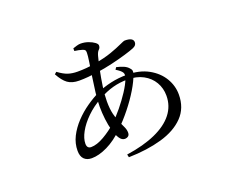

<svg xmlns="http://www.w3.org/2000/svg" viewBox="-104 -755 1209 992"><g transform="rotate(-20 500.0 -259.5)"><path d="M446.3 43.3Q541.1 29.4 606.8 -0.1Q672.5 -29.5 706.7 -73.2Q741 -116.8 741 -173.5Q741 -214.7 721.5 -247.9Q702.1 -281.2 665.8 -300.9Q629.6 -320.5 579.3 -320.5Q537.6 -320.5 499.1 -310.1Q460.6 -299.7 418.5 -276.4Q371.2 -250.3 335.9 -215.8Q300.7 -181.3 281.5 -146.2Q262.4 -111.2 262.4 -83Q262.4 -56.4 285.4 -56.4Q316.4 -56.4 357.1 -79.8Q397.7 -103.3 430.2 -133.3Q457.7 -158.8 486.1 -193.5Q514.5 -228.2 537.8 -263.8Q561.1 -299.4 571.5 -327.2Q580.4 -348.9 572.4 -361.4Q564.3 -374 539.4 -388.8L547 -400.5Q567.6 -395.9 585 -388.7Q602.4 -381.4 612.8 -368.8Q620.1 -361.6 621.2 -353.5Q622.3 -345.5 618.7 -335.9Q607.1 -301.4 581.1 -258.2Q555.1 -215 520.7 -172Q486.4 -128.9 448.6 -92.3Q402.6 -47 355.2 -24.1Q307.9 -1.2 268.6 -1.2Q242.4 -1.2 227.1 -16.3Q211.9 -31.5 211.9 -62.4Q211.9 -102.6 230.4 -139.5Q249 -176.4 279.7 -209.1Q310.4 -241.7 347 -267.1Q383.6 -292.6 419.4 -309.6Q453.1 -325.3 495.7 -334.9Q538.3 -344.6 585.8 -344.6Q654.4 -344.6 703.2 -317.7Q751.9 -290.8 777.6 -248.2Q803.3 -205.6 803.3 -157.1Q803.3 -83.4 757.4 -35.9Q711.6 11.5 631.7 34.4Q551.7 57.3 449.9 59.5ZM463.1 -36.7Q446.9 -36.7 434.7 -55.2Q422.4 -73.6 414.1 -103.3Q405.7 -133 401.5 -168.2Q397.3 -203.4 397.3 -237.5Q397.3 -271.5 402.4 -314.2Q407.5 -356.9 414 -398.5Q420.5 -440 425.6 -473.6Q430.7 -507.1 430.7 -522.6Q430.7 -532.8 427.7 -536.6Q424.7 -540.5 415.5 -543.7Q406.2 -546.7 395.4 -549Q384.5 -551.3 372.7 -552.7L372.5 -567.4Q383.2 -571.1 394.7 -574.4Q406.2 -577.7 415.1 -577.7Q437.3 -577.7 457.2 -570.6Q477.2 -563.5 489.8 -554Q502.4 -544.6 502.4 -536.4Q502.4 -523.3 493.7 -515.5Q485 -507.7 479.3 -487.3Q471.6 -458.3 462.9 -415.9Q454.2 -373.6 447.9 -329.5Q441.6 -285.4 441.6 -250.4Q441.6 -208.8 448.9 -179.4Q456.3 -149.9 465.7 -129.4Q475.1 -108.9 482.4 -93Q489.7 -77 489.7 -61.9Q489.7 -48.4 481.8 -42.6Q473.8 -36.7 463.1 -36.7ZM344.7 -400.1Q305.5 -400.1 281.8 -417.4Q258.1 -434.7 237 -474L248.3 -483.5Q277.9 -461.6 300.6 -454.2Q323.4 -446.7 352.6 -446.7Q377.3 -446.7 401 -448.7Q424.7 -450.8 447.3 -455Q505.2 -464.8 544.5 -478.8Q583.8 -492.8 606.7 -503.7Q629.6 -514.6 636 -514.6Q682 -514.6 682 -488.3Q682 -479.8 677.1 -473.5Q672.3 -467.3 661.4 -462.6Q644.3 -455.4 609.3 -445Q574.2 -434.5 531 -424.4Q487.7 -414.3 443.9 -408.1Q419.8 -404.7 394.7 -402.4Q369.6 -400.1 344.7 -400.1Z"/></g></svg>

Font: Noto Serif KR ExtraLight
Style: Regular
Weight: 200
Designer: Ryoko NISHIZUKA 西塚涼子 (kana & ideographs); Frank Grießhammer (Latin, Greek & Cyrillic); Wenlong ZHANG 张文龙 (bopomofo); San
Foundry: Adobe
Version: Version 2.002-H1;hotconv 1.1.0;makeotfexe 2.6.0